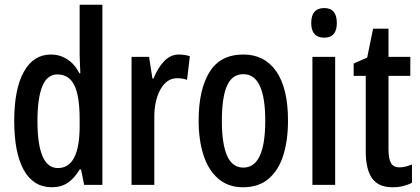

<svg xmlns="http://www.w3.org/2000/svg" viewBox="-20 -780 1773 810"><path d="M199 10Q121 10 80.5 -62.5Q40 -135 40 -270Q40 -404 80.5 -477Q121 -550 195 -550Q232 -550 263.5 -530Q295 -510 315 -471H319Q318 -496 317 -515.5Q316 -535 316 -550V-760H412V0H335L322 -65H316Q294 -28 266 -9Q238 10 199 10ZM224 -71Q316 -71 316 -248V-278Q316 -375 293.5 -420.5Q271 -466 222 -466Q179 -466 158.5 -416Q138 -366 138 -270Q138 -71 224 -71Z M735 -550Q758 -550 781 -543L769 -443Q752 -450 727 -450Q683 -450 656.5 -402Q630 -354 631 -280V0H535V-540H609L623 -449H628Q645 -493 672 -521.5Q699 -550 735 -550Z M1195 -271Q1195 -189 1175.5 -126Q1156 -63 1114 -26.5Q1072 10 1005 10Q943 10 901 -26Q859 -62 838.5 -125.5Q818 -189 818 -271Q818 -401 863.5 -475.5Q909 -550 1007 -550Q1096 -550 1145.5 -479Q1195 -408 1195 -271ZM916 -270Q916 -173 938 -123Q960 -73 1007 -73Q1099 -73 1099 -271Q1099 -467 1007 -467Q959 -467 937.5 -418Q916 -369 916 -270Z M1348 -746Q1401 -746 1401 -683Q1401 -621 1348 -621Q1293 -621 1293 -683Q1293 -746 1348 -746ZM1394 -540V0H1298V-540Z M1666 -74Q1679 -74 1692 -77.5Q1705 -81 1718 -86V-9Q1701 0 1680.5 5Q1660 10 1635 10Q1577 10 1550 -27.5Q1523 -65 1523 -142V-460H1472V-512L1529 -537L1554 -659H1619V-540H1711V-460H1619V-150Q1619 -112 1629 -93Q1639 -74 1666 -74Z"/></svg>

Font: Noto Sans Georgian ExtraCondensed Medium
Style: Regular
Weight: 500
Width: 2
Designer: Monotype Design Team, Akaki Razmadze
Foundry: Google LLC
Version: Version 2.005; ttfautohint (v1.8.4.7-5d5b)